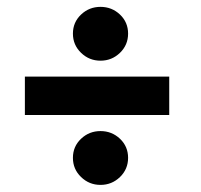

<svg xmlns="http://www.w3.org/2000/svg" viewBox="-20 -575 580 554"><path d="M468.3 -354H51.8V-243.2H468.3ZM190.4 -478Q190.4 -445.3 213.9 -422.6Q237.3 -399.9 270 -399.9Q302.7 -399.9 326.2 -422.6Q349.6 -445.3 349.6 -478Q349.6 -510.7 326.2 -533Q302.7 -555.2 270 -555.2Q237.3 -555.2 213.9 -533Q190.4 -510.7 190.4 -478ZM190.4 -119.6Q190.4 -86.9 213.9 -64.2Q237.3 -41.5 270 -41.5Q302.7 -41.5 326.2 -64.2Q349.6 -86.9 349.6 -119.6Q349.6 -152.3 326.2 -174.6Q302.7 -196.8 270 -196.8Q237.3 -196.8 213.9 -174.6Q190.4 -152.3 190.4 -119.6Z"/></svg>

Font: Estedad-VF-FD Black
Style: Regular
Weight: 900
Designer: Amin Abedi
Version: Version 4.000